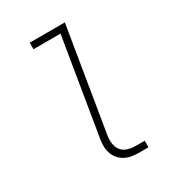

<svg xmlns="http://www.w3.org/2000/svg" viewBox="-178 -838 855 941"><g transform="rotate(-30 250.0 -367.5)"><path d="M332 0Q310 0 289.5 -3.5Q269 -7 251.5 -16.5Q234 -26 221.5 -41Q209 -56 202.5 -75Q196 -94 196 -115Q196 -136 200 -158L289 -698H136V-735H335L239 -152Q235 -129 238 -106.5Q241 -84 253.5 -67.5Q266 -51 287.5 -44Q309 -37 331 -37H384V0Z"/></g></svg>

Font: Iosevka Curly Slab Extralight
Style: Italic
Weight: 200
Italic angle: -9°
Monospace: yes
Designer: Belleve Invis
Foundry: Belleve Invis
Version: Version 22.1.2; ttfautohint (v1.8.4)